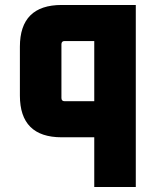

<svg xmlns="http://www.w3.org/2000/svg" viewBox="-20 -552 634 772"><path d="M60 -168V-364Q60 -532 228 -532H526V200H359V0H228Q60 0 60 -168ZM227 -158Q227 -145 240 -145H359V-387H240Q227 -387 227 -374Z"/></svg>

Font: Oxanium ExtraLight ExtraBold
Style: Regular
Weight: 800
Version: Version 2.000